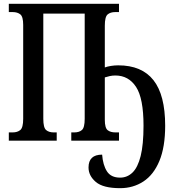

<svg xmlns="http://www.w3.org/2000/svg" viewBox="-20 -734 912 1002"><path d="M607 248Q518 248 480 215.5Q442 183 442 140Q442 73 513 73Q517 127 538 160Q559 193 607 193Q644 193 671.5 166.5Q699 140 714 80.5Q729 21 729 -78Q729 -221 690 -280.5Q651 -340 582 -340Q567 -340 553 -337Q539 -334 527 -330V-109Q527 -66 542 -54.5Q557 -43 582 -43H601V0H352V-43H368Q393 -43 407.5 -55.5Q422 -68 422 -114V-663H206V-114Q206 -68 220.5 -55.5Q235 -43 260 -43H276V0H26V-43H46Q71 -43 86 -55.5Q101 -68 101 -114V-604Q101 -647 86 -659Q71 -671 46 -671H26V-714H601V-671H582Q556 -671 541.5 -658.5Q527 -646 527 -600V-382Q540 -387 559 -390Q578 -393 597 -393Q720 -393 781 -315.5Q842 -238 842 -78Q842 33 812 105.5Q782 178 728.5 213Q675 248 607 248Z"/></svg>

Font: Noto Serif ExtraCondensed Medium
Style: Regular
Weight: 500
Width: 2
Designer: Monotype Design Team
Foundry: Monotype Imaging Inc.
Version: Version 2.015